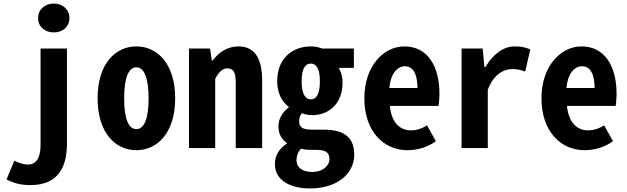

<svg xmlns="http://www.w3.org/2000/svg" viewBox="-20 -836 3540 1084"><path d="M152 209C310 209 358 105 358 -25V-562H209V-17C209 56 184 93 137 93C116 93 93 87 61 71L17 177C55 197 94 209 152 209ZM284 -653C335 -653 372 -686 372 -734C372 -781 335 -816 284 -816C232 -816 195 -781 195 -734C195 -686 232 -653 284 -653Z M750 12C867 12 969 -84 969 -281C969 -478 867 -574 750 -574C633 -574 531 -478 531 -281C531 -84 633 12 750 12ZM750 -107C706 -107 681 -164 681 -281C681 -397 706 -456 750 -456C793 -456 819 -397 819 -281C819 -164 793 -107 750 -107Z M1047 0H1195V-391C1215 -429 1237 -450 1263 -450C1299 -450 1311 -427 1311 -367V0H1460V-380C1460 -504 1420 -574 1326 -574C1261 -574 1214 -538 1180 -494H1176L1166 -562H1047Z M1729 228C1884 228 1980 145 1980 37C1980 -62 1920 -104 1808 -104H1741C1685 -104 1669 -120 1669 -151C1669 -173 1675 -183 1684 -197C1706 -188 1726 -186 1744 -186C1832 -186 1914 -246 1914 -370C1914 -406 1904 -434 1892 -453H1978V-562H1798C1780 -570 1755 -574 1735 -574C1640 -574 1545 -515 1545 -377C1545 -309 1572 -262 1610 -233V-229C1576 -205 1552 -166 1552 -124C1552 -78 1571 -49 1599 -29V-25C1553 6 1532 44 1532 91C1532 185 1624 228 1729 228ZM1735 -275C1705 -275 1683 -303 1683 -377C1683 -450 1704 -477 1735 -477C1765 -477 1786 -449 1786 -377C1786 -303 1765 -275 1735 -275ZM1744 135C1688 135 1654 110 1654 69C1654 45 1661 24 1679 3C1697 9 1716 10 1743 10H1763C1813 10 1840 21 1840 62C1840 100 1801 135 1744 135Z M2281 12C2339 12 2396 -6 2441 -39L2391 -128C2361 -110 2334 -100 2300 -100C2235 -100 2190 -147 2181 -238H2456C2458 -252 2461 -280 2461 -307C2461 -463 2394 -574 2263 -574C2146 -574 2037 -463 2037 -281C2037 -95 2145 12 2281 12ZM2178 -339C2185 -420 2223 -462 2266 -462C2314 -462 2337 -415 2337 -339Z M2586 0H2734V-329C2766 -414 2820 -446 2874 -446C2900 -446 2921 -441 2945 -432L2974 -557C2948 -567 2930 -574 2887 -574C2822 -574 2764 -531 2720 -457H2715L2705 -562H2586Z M3281 12C3339 12 3396 -6 3441 -39L3391 -128C3361 -110 3334 -100 3300 -100C3235 -100 3190 -147 3181 -238H3456C3458 -252 3461 -280 3461 -307C3461 -463 3394 -574 3263 -574C3146 -574 3037 -463 3037 -281C3037 -95 3145 12 3281 12ZM3178 -339C3185 -420 3223 -462 3266 -462C3314 -462 3337 -415 3337 -339Z"/></svg>

Font: Noto Sans Mono CJK SC
Style: Bold
Weight: 700
Designer: Ryoko NISHIZUKA 西塚涼子 (kana, bopomofo & ideographs); Paul D. Hunt (Latin, Greek & Cyrillic); Sandoll Communications 산돌커뮤니
Foundry: Adobe
Version: Version 2.004;hotconv 1.0.118;makeotfexe 2.5.65603